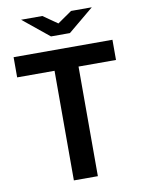

<svg xmlns="http://www.w3.org/2000/svg" viewBox="-96 -954 757 1020"><g transform="rotate(-10 282.5 -444.5)"><path d="M90.3 -889.2H205.1L282.2 -835.4L359.9 -889.2H471.7L333.5 -774.4H231.4ZM218.3 -591.3H16.6V-700.2H549.8V-591.3H347.7V0H218.3Z"/></g></svg>

Font: Selawik Semibold
Style: Regular
Weight: 600
Designer: Aaron Bell
Foundry: Microsoft Corporation
Version: Version 1.01